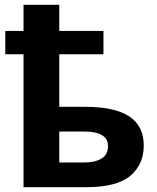

<svg xmlns="http://www.w3.org/2000/svg" viewBox="-20 -780 654 800"><path d="M227 -760V-651H411V-554H227V-335H332Q458 -335 518.5 -295Q579 -255 579 -174Q579 -95 523 -47.5Q467 0 338 0H78V-554H2V-651H78V-760ZM329 -232H227V-103H331Q375 -103 402.5 -119Q430 -135 430 -172Q430 -232 329 -232Z"/></svg>

Font: Noto Sans IKEA
Style: Bold
Weight: 600
Designer: Monotype Design Team
Foundry: Monotype Imaging Inc.
Version: Version 2.001